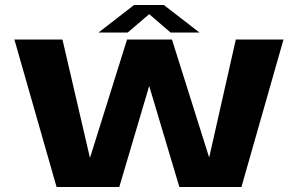

<svg xmlns="http://www.w3.org/2000/svg" viewBox="-20 -747 1199 767"><path d="M206 0H456.5L576 -403.5L696.5 0H944.5L1112.5 -589H922L816 -119.5H815L667 -589H487.5L340 -118H339L229.5 -589H37.5ZM373.5 -617H490L576 -690.5L661.5 -617H777L634.5 -727H515.5Z"/></svg>

Font: Anybody Expanded
Style: Bold
Weight: 700
Width: 7
Designer: Tyler Finck
Foundry: Etcetera Type Company
Version: Version 1.113;gftools[0.9.25]